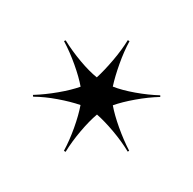

<svg xmlns="http://www.w3.org/2000/svg" viewBox="-109 -913 681 676"><g transform="rotate(30 231.5 -575.0)"><path d="M166 -575Q144 -601 108 -631.5Q72 -662 35 -685L39 -690Q78 -669 122 -653Q166 -637 199 -632Q210 -667 218.5 -713.5Q227 -760 228 -800H235Q236 -759 244.5 -712.5Q253 -666 264 -632Q298 -637 342.5 -653Q387 -669 424 -689L427 -684Q391 -662 355 -631.5Q319 -601 297 -575Q319 -549 355 -518.5Q391 -488 427 -465L424 -460Q388 -480 344 -496Q300 -512 265 -519Q253 -486 244.5 -439Q236 -392 235 -350H228Q227 -391 218.5 -438Q210 -485 198 -519Q162 -512 118 -496.5Q74 -481 39 -461L35 -466Q72 -489 108 -519Q144 -549 166 -575Z"/></g></svg>

Font: Nyght Serif Bold
Style: Regular
Weight: 700
Designer: Maksym Kobuzan
Version: Version 0.410